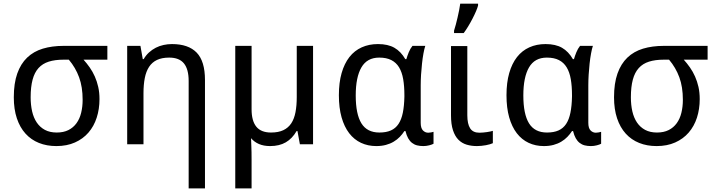

<svg xmlns="http://www.w3.org/2000/svg" viewBox="-20 -786 3898 1046"><path d="M522 -246.1Q522 -191.9 506.8 -145Q491.7 -98.1 461.9 -63.7Q432.1 -29.3 388.2 -9.8Q344.2 9.8 287.1 9.8Q234.9 9.8 192.1 -7.3Q149.4 -24.4 118.9 -58.1Q88.4 -91.8 71.8 -141.4Q55.2 -190.9 55.2 -255.9Q55.2 -332 74 -385.3Q92.8 -438.5 127.9 -472.2Q163.1 -505.9 213.4 -521Q263.7 -536.1 326.2 -536.1H564.9V-460.9H435.1Q453.1 -440.9 469 -418.2Q484.9 -395.5 496.6 -369.1Q508.3 -342.8 515.1 -312.5Q522 -282.2 522 -246.1ZM147 -255.9Q147 -214.4 155 -179.2Q163.1 -144 180.4 -118.4Q197.8 -92.8 224.6 -78.4Q251.5 -64 289.1 -64Q326.2 -64 352.8 -77.4Q379.4 -90.8 396.7 -114.7Q414.1 -138.7 422.1 -171.4Q430.2 -204.1 430.2 -242.2Q430.2 -312.5 410.9 -365Q391.6 -417.5 355 -460.9H326.2Q279.8 -460.9 245.8 -450.2Q211.9 -439.5 189.9 -415.3Q168 -391.1 157.5 -351.8Q147 -312.5 147 -255.9Z M1007.8 240.2V-345.2Q1007.8 -408.7 982.2 -440.4Q956.5 -472.2 901.9 -472.2Q862.3 -472.2 835.4 -459.5Q808.6 -446.8 792.2 -421.9Q775.9 -397 768.8 -360.8Q761.7 -324.7 761.7 -277.8V0H672.9V-536.1H745.1L757.8 -463.9H762.7Q774.9 -484.9 791.7 -500.2Q808.6 -515.6 828.6 -525.9Q848.6 -536.1 871.1 -541Q893.6 -545.9 917 -545.9Q1006.3 -545.9 1051.5 -499.3Q1096.7 -452.6 1096.7 -350.1V240.2Z M1350.6 -190.9Q1350.6 -127.4 1376.5 -95.7Q1402.3 -64 1456.5 -64Q1496.6 -64 1523.4 -76.7Q1550.3 -89.4 1566.7 -114Q1583 -138.7 1589.8 -174.8Q1596.7 -210.9 1596.7 -257.8V-536.1H1685.5V0H1613.8L1600.6 -71.8H1595.7Q1572.3 -31.2 1537.1 -10.7Q1502 9.8 1451.7 9.8Q1416.5 9.8 1390.6 -1.5Q1364.7 -12.7 1347.7 -33.2Q1348.1 -14.6 1349.1 4.9Q1350.1 22 1350.3 42.7Q1350.6 63.5 1350.6 84V240.2H1261.7V-536.1H1350.6Z M2046.9 -64Q2084 -64 2109.6 -75.4Q2135.3 -86.9 2151.1 -110.8Q2167 -134.8 2174.6 -171.9Q2182.1 -209 2183.1 -259.8V-267.1Q2183.1 -316.4 2176.5 -354.7Q2169.9 -393.1 2154.1 -419.2Q2138.2 -445.3 2111.8 -458.7Q2085.4 -472.2 2045.9 -472.2Q1980 -472.2 1949 -418.9Q1918 -365.7 1918 -266.1Q1918 -164.1 1949 -114Q1980 -64 2046.9 -64ZM2029.8 9.8Q1984.4 9.8 1946.8 -7.8Q1909.2 -25.4 1882.3 -60.3Q1855.5 -95.2 1840.8 -147Q1826.2 -198.7 1826.2 -267.1Q1826.2 -335.9 1841.1 -387.9Q1856 -439.9 1883.5 -475.1Q1911.1 -510.3 1950.7 -528.1Q1990.2 -545.9 2039.1 -545.9Q2093.8 -545.9 2128.9 -525.6Q2164.1 -505.4 2188 -463.9H2193.8Q2198.7 -481 2206.8 -501Q2214.8 -521 2227.1 -536.1H2296.9Q2291.5 -520 2286.9 -494.6Q2282.2 -469.2 2279.1 -439.7Q2275.9 -410.2 2273.9 -379.4Q2272 -348.6 2272 -321.8V-117.2Q2272 -87.9 2284.2 -75.4Q2296.4 -63 2313 -63Q2319.8 -63 2328.9 -64.7Q2337.9 -66.4 2341.8 -67.9V-2.9Q2334.5 1.5 2318.6 5.6Q2302.7 9.8 2286.1 9.8Q2267.6 9.8 2252.2 5.9Q2236.8 2 2224.6 -7.6Q2212.4 -17.1 2203.6 -32.7Q2194.8 -48.3 2189 -71.8H2183.1Q2172.4 -55.2 2158 -40.3Q2143.6 -25.4 2124.8 -14.2Q2106 -2.9 2082.5 3.4Q2059.1 9.8 2029.8 9.8Z M2525.9 -535.2V-158.2Q2525.9 -110.8 2541.3 -86.9Q2556.6 -63 2591.8 -63Q2600.6 -63 2611.6 -64Q2622.6 -64.9 2632.8 -66.4Q2643.1 -67.9 2651.9 -69.8Q2660.6 -71.8 2665 -73.2V-5.9Q2658.7 -2.9 2648.7 0Q2638.7 2.9 2627 5.1Q2615.2 7.3 2602.5 8.5Q2589.8 9.8 2578.1 9.8Q2547.9 9.8 2522 2Q2496.1 -5.9 2477.3 -24.9Q2458.5 -43.9 2447.8 -76.4Q2437 -108.9 2437 -158.2V-535.2ZM2453.6 -619.1Q2458.5 -633.8 2463.4 -652.6Q2468.3 -671.4 2472.9 -691.2Q2477.5 -710.9 2481.4 -730.5Q2485.4 -750 2487.3 -766.1H2584.5V-755.9Q2581.5 -744.1 2573.5 -725.1Q2565.4 -706.1 2554.4 -684.8Q2543.5 -663.6 2530.8 -642.6Q2518.1 -621.6 2506.3 -606H2453.6Z M2960 -64Q2997.1 -64 3022.7 -75.4Q3048.3 -86.9 3064.2 -110.8Q3080.1 -134.8 3087.6 -171.9Q3095.2 -209 3096.2 -259.8V-267.1Q3096.2 -316.4 3089.6 -354.7Q3083 -393.1 3067.1 -419.2Q3051.3 -445.3 3024.9 -458.7Q2998.5 -472.2 2959 -472.2Q2893.1 -472.2 2862.1 -418.9Q2831.1 -365.7 2831.1 -266.1Q2831.1 -164.1 2862.1 -114Q2893.1 -64 2960 -64ZM2942.9 9.8Q2897.5 9.8 2859.9 -7.8Q2822.3 -25.4 2795.4 -60.3Q2768.6 -95.2 2753.9 -147Q2739.3 -198.7 2739.3 -267.1Q2739.3 -335.9 2754.2 -387.9Q2769 -439.9 2796.6 -475.1Q2824.2 -510.3 2863.8 -528.1Q2903.3 -545.9 2952.1 -545.9Q3006.8 -545.9 3042 -525.6Q3077.1 -505.4 3101.1 -463.9H3106.9Q3111.8 -481 3119.9 -501Q3127.9 -521 3140.1 -536.1H3210Q3204.6 -520 3200 -494.6Q3195.3 -469.2 3192.1 -439.7Q3189 -410.2 3187 -379.4Q3185.1 -348.6 3185.1 -321.8V-117.2Q3185.1 -87.9 3197.3 -75.4Q3209.5 -63 3226.1 -63Q3232.9 -63 3241.9 -64.7Q3251 -66.4 3254.9 -67.9V-2.9Q3247.6 1.5 3231.7 5.6Q3215.8 9.8 3199.2 9.8Q3180.7 9.8 3165.3 5.9Q3149.9 2 3137.7 -7.6Q3125.5 -17.1 3116.7 -32.7Q3107.9 -48.3 3102.1 -71.8H3096.2Q3085.4 -55.2 3071 -40.3Q3056.6 -25.4 3037.8 -14.2Q3019 -2.9 2995.6 3.4Q2972.2 9.8 2942.9 9.8Z M3792 -246.1Q3792 -191.9 3776.9 -145Q3761.7 -98.1 3731.9 -63.7Q3702.1 -29.3 3658.2 -9.8Q3614.3 9.8 3557.1 9.8Q3504.9 9.8 3462.2 -7.3Q3419.4 -24.4 3388.9 -58.1Q3358.4 -91.8 3341.8 -141.4Q3325.2 -190.9 3325.2 -255.9Q3325.2 -332 3344 -385.3Q3362.8 -438.5 3397.9 -472.2Q3433.1 -505.9 3483.4 -521Q3533.7 -536.1 3596.2 -536.1H3835V-460.9H3705.1Q3723.1 -440.9 3739 -418.2Q3754.9 -395.5 3766.6 -369.1Q3778.3 -342.8 3785.2 -312.5Q3792 -282.2 3792 -246.1ZM3417 -255.9Q3417 -214.4 3425 -179.2Q3433.1 -144 3450.4 -118.4Q3467.8 -92.8 3494.6 -78.4Q3521.5 -64 3559.1 -64Q3596.2 -64 3622.8 -77.4Q3649.4 -90.8 3666.7 -114.7Q3684.1 -138.7 3692.1 -171.4Q3700.2 -204.1 3700.2 -242.2Q3700.2 -312.5 3680.9 -365Q3661.6 -417.5 3625 -460.9H3596.2Q3549.8 -460.9 3515.9 -450.2Q3481.9 -439.5 3460 -415.3Q3438 -391.1 3427.5 -351.8Q3417 -312.5 3417 -255.9Z"/></svg>

Font: Droid Sans
Style: Regular
Weight: 400
Foundry: Ascender Corporation
Version: Version 1.00 build 114